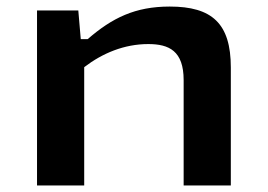

<svg xmlns="http://www.w3.org/2000/svg" viewBox="-20 -566 818 586"><path d="M684.5 0V-360C684.5 -494.5 627 -546 498 -546C392.5 -546 322.5 -511.5 247.5 -446.5H226.5L219 -534H93V0H237V-361C292.5 -403.5 359 -431.5 432.5 -431.5C496 -431.5 540.5 -410.5 540.5 -321.5V0Z"/></svg>

Font: Monaspace Neon Wide
Style: Bold
Weight: 700
Width: 7
Designer: Riley Cran & the Lettermatic Team
Foundry: Lettermatic
Version: Version 1.000 (Monaspace Neon)